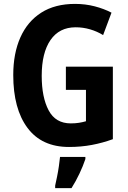

<svg xmlns="http://www.w3.org/2000/svg" viewBox="-20 -744 659 985"><path d="M318 -402H559V-30Q507 -11 451.5 -0.5Q396 10 334 10Q194 10 121 -88Q48 -186 48 -359Q48 -470 84.5 -552Q121 -634 191.5 -679Q262 -724 365 -724Q418 -724 466 -711.5Q514 -699 552 -679L509 -564Q478 -583 442 -593.5Q406 -604 368 -604Q284 -604 239 -538.5Q194 -473 194 -355Q194 -245 229.5 -178Q265 -111 343 -111Q366 -111 385 -114Q404 -117 421 -122V-283H318ZM418 72Q406 108 387.5 147Q369 186 347 221H263V208Q267 190 272.5 163.5Q278 137 282 109Q286 81 288 61H418Z"/></svg>

Font: Noto Sans Arabic Cond
Style: Bold
Weight: 700
Width: 3
Designer: Monotype Design Team, Nadine Chahine, Nizar Qandah and Khaled Hosny
Foundry: Monotype Imaging Inc.
Version: Version 2.012; ttfautohint (v1.8.4.7-5d5b)